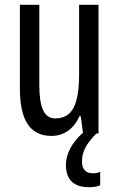

<svg xmlns="http://www.w3.org/2000/svg" viewBox="-20 -557 496 801"><path d="M322 117C322 79 337 45 382 0H391V-537H310V-251C310 -123 284 -63 210 -63C165 -63 144 -107 144 -202V-537H63V-187C63 -67 98 10 195 10C246 10 288 -19 311 -72H317L326 -3C281 36 255 85 255 131C255 192 287 224 351 224C371 224 387 221 398 216V160C391 163 382 166 367 166C338 166 322 149 322 117Z"/></svg>

Font: Noto Sans Lao Looped ExtraCondensed
Style: Regular
Weight: 400
Width: 2
Designer: Mark Frömberg, Ben Mitchell
Foundry: The Fontpad Ltd
Version: Version 1.002